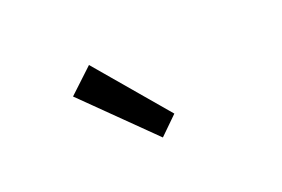

<svg xmlns="http://www.w3.org/2000/svg" viewBox="-47 -994 700 477"><g transform="rotate(-20 303.0 -756.0)"><path d="M319 -640 144 -812 208 -872 366 -686Z"/></g></svg>

Font: Gothic Nguyen
Style: Regular
Weight: 400
Designer: MORI Takayuki
Version: Version 1.220;July 21, 2023;FontCreator 14.0.0.2814 64-bit